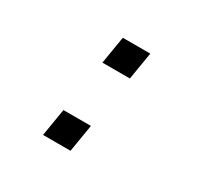

<svg xmlns="http://www.w3.org/2000/svg" viewBox="-117 -662 834 805"><g transform="rotate(30 300.0 -260.0)"><path d="M241 -387 263 -520H396L374 -387ZM177 0 199 -133H332L310 0Z"/></g></svg>

Font: Iosevka SS04 Extended Oblique
Style: Regular
Weight: 400
Width: 7
Italic angle: -9°
Monospace: yes
Designer: Belleve Invis
Foundry: Belleve Invis
Version: Version 19.0.0; ttfautohint (v1.8.4)